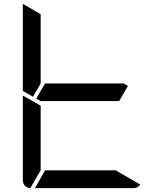

<svg xmlns="http://www.w3.org/2000/svg" viewBox="-20 -981 856 1001"><path d="M152 -477 99 -507V-959V-961L192 -907V-546ZM647 -533 601 -454H192L169 -467L215 -546H624ZM583 -93 711 -19Q699 0 676 0H162L215 -93ZM138 0Q122 -1 110.5 -12.5Q99 -24 99 -41V-483L192 -430V-93Z"/></svg>

Font: DSEG7 Modern
Style: Regular
Weight: 400
Designer: Keshikan(Twitter:@keshinomi_88pro)
Version: Version 0.46